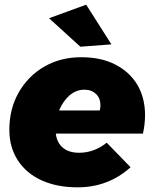

<svg xmlns="http://www.w3.org/2000/svg" viewBox="-20 -795 681 822"><path d="M473 -519C432 -540 383 -550 328 -550C269 -550 217 -537 170 -510C123 -483 87 -446 60 -399C33 -352 20 -298 20 -239C20 -190 32 -146 56 -109C80 -72 114 -43 158 -23C202 -3 253 7 312 7C400 7 476 -22 539 -79L437 -184C400 -155 361 -141 319 -141C290 -141 267 -148 250 -162C233 -176 222 -196 219 -223H592C598 -250 601 -277 601 -302C601 -351 590 -395 568 -432C546 -469 514 -498 473 -519ZM410 -344C410 -337 409 -330 407 -322H233C244 -349 259 -370 278 -387C297 -403 318 -411 341 -411C362 -411 378 -405 391 -393C404 -380 410 -364 410 -344ZM349 -775 190 -717 324 -595 457 -605Z"/></svg>

Font: Argentum Sans ExtraBold
Style: Italic
Weight: 800
Italic angle: -11.3°
Designer: Julieta Ulanovsky
Foundry: Julieta Ulanovsky
Version: Version 5.001;February 15, 2019;FontCreator 11.5.0.2425 64-b